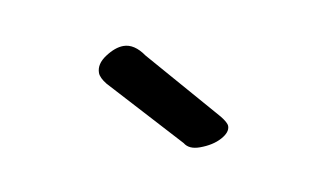

<svg xmlns="http://www.w3.org/2000/svg" viewBox="-34 -661 468 275"><g transform="rotate(-10 200.0 -523.0)"><path d="M217 -452 123 -555Q115 -565 115 -572Q115 -585 129.5 -594.5Q144 -604 156 -604Q172 -604 185 -585L276 -480Q284 -470 284 -465Q284 -456 271 -449Q258 -442 239 -442Q223 -442 217 -452Z"/></g></svg>

Font: Grand Hotel
Style: Regular
Weight: 400
Designer: Brian J. Bonislawsky & Jim Lyles for Astigmatic (AOETI)
Foundry: Astigmatic (AOETI)
Version: Version 001.000